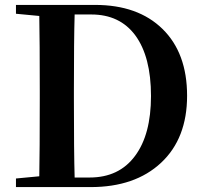

<svg xmlns="http://www.w3.org/2000/svg" viewBox="-20 -762 830 782"><path d="M345 -39Q465 -39 530 -127Q595 -214 595 -371Q595 -531 531 -618Q468 -703 352 -703H284Q281 -602 281 -392V-359Q281 -141 284 -39ZM367 -742Q542 -742 642 -644Q742 -546 742 -372Q742 -198 636 -99Q530 0 349 0H45V-35L140 -44Q142 -143 142 -359V-392Q142 -596 140 -697L45 -706V-742Z"/></svg>

Font: Source Han Serif JP
Style: Bold
Weight: 700
Designer: Ryoko NISHIZUKA  (kana & ideographs); Frank Grießhammer (Latin, Greek & Cyrillic); Wenlong ZHANG  (bopomofo); Sandoll Co
Foundry: Adobe Systems Incorporated
Version: Version 1.000;PS 1;hotconv 16.6.53;makeotf.lib2.5.65590